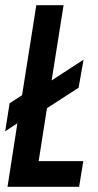

<svg xmlns="http://www.w3.org/2000/svg" viewBox="-20 -720 379 740"><path d="M9 0 47 -245 0 -214 17 -322 65 -353 120 -700H225L179 -410L302 -490L283 -382L161 -303L129 -99H301L285 0Z"/></svg>

Font: Georama Condensed SemiBold
Style: Italic
Weight: 600
Width: 3
Italic angle: -9°
Designer: Jean-Baptiste Levee
Foundry: Production Type
Version: Version 1.000